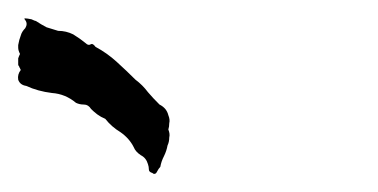

<svg xmlns="http://www.w3.org/2000/svg" viewBox="-395 -737 415 211"><path d="M-367.2 -716.8Q-365.2 -716.8 -360.4 -715.8Q-356.4 -713.9 -355.5 -713.9Q-349.6 -710 -343.8 -707Q-337.9 -705.1 -331.1 -703.1Q-322.3 -703.1 -314.5 -699.2Q-306.6 -694.3 -300.8 -689.5Q-297.9 -686.5 -294.9 -688.5Q-293 -689.5 -290 -685.5Q-277.3 -678.7 -266.6 -668.9Q-255.9 -659.2 -246.1 -649.4Q-238.3 -643.6 -232.4 -635.7Q-226.6 -628.9 -219.7 -622.1Q-211.9 -618.2 -210 -610.4Q-208 -605.5 -209 -601.6Q-209 -597.7 -210 -594.7Q-208 -589.8 -209 -585.9Q-209 -581.1 -210.9 -577.1Q-211.9 -571.3 -214.8 -565.4Q-217.8 -559.6 -218.8 -553.7Q-220.7 -551.8 -222.7 -547.9Q-223.6 -545.9 -225.6 -545.9Q-226.6 -545.9 -227.5 -546.9Q-231.4 -547.9 -231.4 -550.8Q-231.4 -553.7 -232.4 -556.6Q-234.4 -563.5 -240.2 -566.4Q-246.1 -570.3 -248 -575.2Q-252.9 -585 -262.7 -591.8Q-272.5 -597.7 -279.3 -606.4Q-284.2 -608.4 -288.1 -611.3Q-292 -614.3 -294.9 -617.2Q-297.9 -622.1 -302.7 -622.1Q-307.6 -622.1 -311.5 -624Q-323.2 -633.8 -337.9 -634.8Q-353.5 -636.7 -366.2 -642.6Q-373 -643.6 -375 -649.4Q-376 -655.3 -372.1 -660.2Q-373 -661.1 -373 -662.1Q-374 -663.1 -374 -664.1Q-375 -665 -375 -666Q-375 -667 -375 -668Q-375 -670.9 -375 -672.9Q-374 -675.8 -373 -677.7Q-375 -681.6 -375 -684.6Q-375 -686.5 -375 -687.5Q-374 -693.4 -372.1 -698.2Q-371.1 -702.1 -367.2 -706.1Q-364.3 -710.9 -367.2 -714.8Q-368.2 -715.8 -368.2 -716.8Q-367.2 -716.8 -367.2 -716.8Z"/></svg>

Font: YzWr
Style: Regular
Weight: 400
Version: Version 1.0